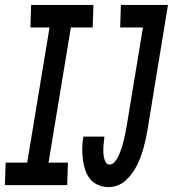

<svg xmlns="http://www.w3.org/2000/svg" viewBox="-54 -755 705 783"><path d="M-34 0 -31 -92H57L148 -643H70L73 -735H327L324 -643H235L144 -92H223L220 0ZM390 8Q367 8 346.5 -0.5Q326 -9 313 -25.5Q300 -42 293 -63.5Q286 -85 283.5 -107Q281 -129 281.5 -152Q282 -175 286 -198H372Q371 -187 369.5 -176.5Q368 -166 367.5 -155Q367 -144 367.5 -133.5Q368 -123 370 -113Q372 -103 377 -93.5Q382 -84 393 -84Q404 -84 412 -93Q420 -102 425.5 -112Q431 -122 435 -132.5Q439 -143 442.5 -153Q446 -163 448.5 -173.5Q451 -184 453.5 -194.5Q456 -205 458 -216Q460 -227 462 -237L529 -643H436L439 -735H631L547 -222Q544 -204 540 -186Q536 -168 531 -150.5Q526 -133 519.5 -115Q513 -97 504.5 -80.5Q496 -64 484.5 -48Q473 -32 458.5 -19Q444 -6 426 1Q408 8 390 8Z"/></svg>

Font: Iosevka Slab Semibold Extended
Style: Italic
Weight: 600
Width: 7
Italic angle: -9°
Monospace: yes
Designer: Belleve Invis
Foundry: Belleve Invis
Version: Version 11.1.0; ttfautohint (v1.8.3)